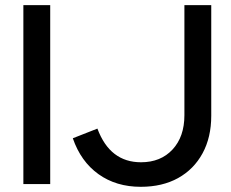

<svg xmlns="http://www.w3.org/2000/svg" viewBox="-20 -720 905 751"><path d="M71.4 0V-700H176.4V0ZM530.6 10.7Q434.4 10.7 365.2 -38.8Q296.1 -88.3 264.8 -179.2L361 -217Q385.9 -150.4 428.5 -117.9Q471 -85.3 531.6 -85.3Q608.7 -85.3 655 -135.4Q701.3 -185.4 701.3 -269.4V-700H806.3V-267.2Q806.3 -182.9 772.3 -120.4Q738.3 -57.8 676.6 -23.5Q614.9 10.7 530.6 10.7Z"/></svg>

Font: Red Hat Display VF
Style: Regular
Weight: 300
Designer: Pentagram, MCKL
Foundry: Pentagram, MCKL
Version: Version 1.023